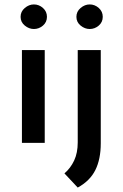

<svg xmlns="http://www.w3.org/2000/svg" viewBox="-20 -645 556 867"><path d="M79 -419H182V0H79ZM73 -569Q73 -593 92 -609Q111 -625 133 -625Q156 -625 174 -609Q192 -593 192 -569Q192 -545 174 -529.5Q156 -514 133 -514Q111 -514 92 -529.5Q73 -545 73 -569ZM331 202 271 138Q299 114 315 79.5Q331 45 331 -2V-419H435V2Q435 74 410.5 123Q386 172 331 202ZM325 -569Q325 -593 344 -609Q363 -625 385 -625Q408 -625 426 -609Q444 -593 444 -569Q444 -545 426 -529.5Q408 -514 385 -514Q363 -514 344 -529.5Q325 -545 325 -569Z"/></svg>

Font: Josefin Sans Medium
Style: Regular
Weight: 500
Designer: Santiago Orozco
Foundry: Typemade
Version: Version 2.001